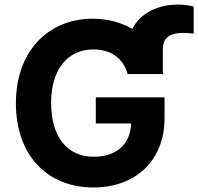

<svg xmlns="http://www.w3.org/2000/svg" viewBox="-20 -820 877 850"><path d="M544.4 -492.2H701.7L701 -497.2V-603C701 -662.6 745.4 -674.4 795.1 -674.4C809.3 -674.4 823.5 -672.2 837.4 -670.8V-791.2C812.9 -797.2 790.1 -799.7 766.3 -799.7C679 -799.7 601.6 -762.4 565.7 -692.1C516.3 -720.9 456.7 -737.2 390.6 -737.2C198.5 -737.2 50.4 -598.7 50.4 -362.9C50.4 -132.8 188.9 9.9 393.8 9.9C577.4 9.9 708.5 -106.2 708.5 -297.6V-389.2H404.1V-273.4H560.4C558.2 -183.2 496.8 -126.1 394.5 -126.1C279.1 -126.1 206.3 -212.4 206.3 -364.3C206.3 -515.6 282 -601.2 393.1 -601.2C470.9 -601.2 524.1 -561.8 544.4 -495.7Z"/></svg>

Font: Magic Ui Pro
Style: Bold
Weight: 700
Designer: Stefan Endress, Andreas Faust
Version: Version 1.000;FEAKit 1.0